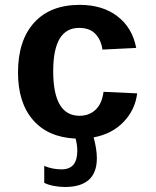

<svg xmlns="http://www.w3.org/2000/svg" viewBox="-20 -558 640 786"><path d="M296.4 59.6Q296.4 35.6 289.6 9.3Q177.2 4.4 115.5 -66.4Q53.7 -137.2 53.7 -261.2Q53.7 -392.1 119.6 -465.1Q185.5 -538.1 306.6 -538.1Q399.9 -538.1 460.9 -491.2Q522 -444.3 537.6 -361.8L399.4 -355Q393.6 -395.5 370.1 -419.7Q346.7 -443.8 303.7 -443.8Q197.8 -443.8 197.8 -266.6Q197.8 -84 305.7 -84Q344.7 -84 371.1 -108.6Q397.5 -133.3 403.8 -182.1L541.5 -175.8Q533.2 -107.9 485.6 -58.6Q438 -9.3 363.3 4.4Q376.5 52.2 376.5 89.8Q376.5 207.5 245.6 207.5Q224.1 207.5 200.4 203.1Q176.8 198.7 161.1 190.4V121.1Q194.3 135.3 232.4 135.3Q296.4 135.3 296.4 59.6Z"/></svg>

Font: Cousine
Style: Bold
Weight: 700
Monospace: yes
Designer: Steve Matteson
Foundry: Ascender Corporation
Version: Version 1.20